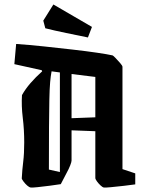

<svg xmlns="http://www.w3.org/2000/svg" viewBox="-20 -826 650 856"><path d="M78 -402Q93 -429 116 -455.5Q139 -482 168 -508L166 -513L44 -540L52 -630Q111 -626 176.5 -619Q242 -612 303.5 -605Q365 -598 412.5 -591Q460 -584 482 -579Q485 -578 495.5 -567Q506 -556 516 -544.5Q526 -533 526 -528V-72L583 -53V-4Q563 -1 532 2.5Q501 6 475 8.5Q449 11 443 10Q437 9 428 0.5Q419 -8 412.5 -17Q406 -26 405 -31V-241L299 -245V-110Q299 -104 293 -88.5Q287 -73 276 -53L251 -5Q232 -2 202 2Q172 6 147 8.5Q122 11 117 10Q110 9 101 1Q92 -7 85 -16.5Q78 -26 77 -30Q79 -69 83.5 -105Q88 -141 88 -191Q88 -248 81.5 -301Q75 -354 78 -402ZM198 -70 247 -59V-503L210 -508Q206 -488 203.5 -459Q201 -430 200 -381.5Q199 -333 198.5 -257.5Q198 -182 198 -70ZM405 -483 299 -496V-299L405 -303ZM372 -659Q328 -668 274.5 -679Q221 -690 182 -700L173 -734L218 -806L390 -706Z"/></svg>

Font: Grenze Gotisch SemiBold
Style: Regular
Weight: 600
Designer: Renata Polastri
Foundry: Omnibus-Type
Version: Version 1.001